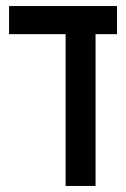

<svg xmlns="http://www.w3.org/2000/svg" viewBox="-20 -615 417 635"><path d="M197 0H296V-502H367V-595H10V-502H197Z"/></svg>

Font: Noto Sans Hebrew ExtraCondensed Medium
Style: Regular
Weight: 500
Width: 2
Designer: Monotype Design Team
Foundry: Monotype Imaging Inc.
Version: Version 2.004